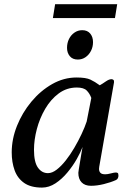

<svg xmlns="http://www.w3.org/2000/svg" viewBox="-20 -853 613 888"><path d="M174.3 14.6Q122.6 14.6 91.8 -6.8Q61 -28.3 47.6 -65.4Q34.2 -102.5 34.2 -148.4Q34.2 -210 58.6 -271Q83 -332 125.2 -382.8Q167.5 -433.6 221.2 -464.1Q274.9 -494.6 334 -494.6Q377 -494.6 397.9 -484.9Q418.9 -475.1 441.4 -458.5Q453.6 -465.3 469 -476.1Q484.4 -486.8 495.6 -486.8Q500.5 -486.8 504.4 -483.6Q508.3 -480.5 507.3 -472.2L439 -82Q438 -75.2 438 -71.8Q438 -61 444.1 -54Q450.2 -46.9 466.8 -46.9Q477.1 -46.9 492.7 -51Q508.3 -55.2 515.6 -55.2Q520 -55.2 523.9 -53.2Q527.8 -51.3 527.8 -40.5Q527.8 -34.7 525.1 -28.8Q522.5 -22.9 515.6 -20Q491.7 -9.3 460 -1.5Q428.2 6.3 400.9 6.3Q373 6.3 357.7 -9.3Q342.3 -24.9 342.3 -53.7Q342.3 -56.6 344.5 -70.3Q346.7 -84 349.9 -103Q353 -122.1 356.2 -141.1Q359.4 -160.2 361.8 -173.3Q353 -149.4 335 -117.4Q316.9 -85.4 291.7 -55.2Q266.6 -24.9 236.6 -5.1Q206.5 14.6 174.3 14.6ZM201.7 -52.2Q221.2 -52.2 242.2 -68.4Q263.2 -84.5 284.2 -111.1Q305.2 -137.7 323.7 -169.4Q342.3 -201.2 357.2 -232.9Q372.1 -264.6 380.9 -291L402.3 -399.9Q395 -420.4 381.1 -434.3Q367.2 -448.2 335.4 -448.2Q288.6 -448.2 251.7 -420.9Q214.8 -393.6 189.2 -349.9Q163.6 -306.2 150.4 -256.1Q137.2 -206.1 137.2 -160.2Q137.2 -103.5 155.3 -77.9Q173.3 -52.2 201.7 -52.2ZM339.8 -577.6Q315.9 -577.6 303 -593Q290 -608.4 290 -631.8Q290 -654.3 299.1 -672.6Q308.1 -690.9 324.2 -702.1Q340.3 -713.4 360.4 -713.4Q384.3 -713.4 397.2 -697.8Q410.2 -682.1 410.2 -658.2Q410.2 -636.2 400.9 -617.9Q391.6 -599.6 375.7 -588.6Q359.9 -577.6 339.8 -577.6ZM224.6 -769.5 234.9 -833.5H522L511.7 -769.5Z"/></svg>

Font: Gelasio
Style: Italic
Weight: 400
Italic angle: -8.5°
Designer: Eben Sorkin
Foundry: Eben Sorkin
Version: Version 1.008